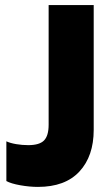

<svg xmlns="http://www.w3.org/2000/svg" viewBox="-20 -719 428 754"><path d="M5 -8V-164Q20 -157 43.5 -153Q67 -149 91 -149Q135 -149 153 -167.5Q171 -186 171 -229V-699H348V-209Q348 -106 292 -45.5Q236 15 129 15Q96 15 59.5 8.5Q23 2 5 -8Z"/></svg>

Font: Prompt
Style: Bold
Weight: 700
Designer: Katatrad Team
Foundry: CadsonDemak
Version: Version 1.000